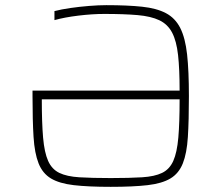

<svg xmlns="http://www.w3.org/2000/svg" viewBox="-20 -716 858 744"><path d="M409 8Q322 8 266 1.5Q210 -5 177.5 -24.5Q145 -44 129.5 -83Q114 -122 110 -185.5Q106 -249 106 -344V-365H676Q676 -448 670 -502.5Q664 -557 647 -589.5Q630 -622 597.5 -637.5Q565 -653 513 -657.5Q461 -662 384 -662Q338 -662 284 -655.5Q230 -649 191 -638V-673Q218 -680 253 -685Q288 -690 325 -693Q362 -696 392 -696Q474 -696 530.5 -690Q587 -684 623 -665Q659 -646 678.5 -607.5Q698 -569 705 -505Q712 -441 712 -344Q712 -249 708 -185.5Q704 -122 688.5 -83Q673 -44 640.5 -24.5Q608 -5 552 1.5Q496 8 409 8ZM409 -26Q482 -26 530.5 -29Q579 -32 608 -46Q637 -60 651.5 -92.5Q666 -125 671 -182.5Q676 -240 676 -331H142Q142 -240 147 -182.5Q152 -125 166.5 -92.5Q181 -60 210 -46Q239 -32 287.5 -29Q336 -26 409 -26Z"/></svg>

Font: Saira Expanded Thin
Style: Regular
Weight: 250
Width: 7
Designer: Hector Gatti with collaboration of the Omnibus-Type team
Foundry: Omnibus-Type
Version: Version 1.101